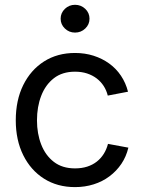

<svg xmlns="http://www.w3.org/2000/svg" viewBox="-20 -764 595 796"><path d="M291 11.7Q217.8 11.7 162.6 -23.2Q107.4 -58.1 76.4 -120.6Q45.4 -183.1 45.4 -265.1Q45.4 -348.6 76.4 -411.4Q107.4 -474.1 162.6 -509.3Q217.8 -544.4 291 -544.4Q332 -544.4 367.9 -533Q403.8 -521.5 432.6 -500.7Q461.4 -480 481.4 -450.2Q501.5 -420.4 510.7 -383.8L426.8 -367.7Q421.4 -389.6 409.7 -407.7Q397.9 -425.8 380.6 -439Q363.3 -452.1 340.8 -459.5Q318.4 -466.8 291 -466.8Q238.3 -466.8 203.4 -439.7Q168.5 -412.6 150.9 -366.9Q133.3 -321.3 133.3 -265.1Q133.3 -210 150.9 -164.8Q168.5 -119.6 203.4 -92.8Q238.3 -65.9 291 -65.9Q318.8 -65.9 341.6 -73.2Q364.3 -80.6 381.3 -94Q398.4 -107.4 410.2 -126.2Q421.9 -145 427.7 -167.5L512.2 -151.9Q503.4 -114.7 483.2 -84.7Q462.9 -54.7 433.8 -33Q404.8 -11.2 368.4 0.2Q332 11.7 291 11.7ZM291 -628.9Q266.6 -628.9 249 -645.8Q231.4 -662.6 231.4 -686.5Q231.4 -710.4 249 -727.3Q266.6 -744.1 291 -744.1Q315.9 -744.1 333.5 -727.3Q351.1 -710.4 351.1 -686.5Q351.1 -662.6 333.5 -645.8Q315.9 -628.9 291 -628.9Z"/></svg>

Font: Inter 20pt
Style: Regular
Weight: 400
Version: Version 4.001;git-66647c0bb